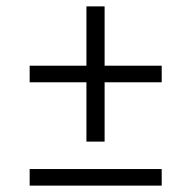

<svg xmlns="http://www.w3.org/2000/svg" viewBox="-20 -583 600 602"><path d="M251 -563H308V-139H251ZM487 -377V-325H73V-377ZM487 -53V-1H73V-53Z"/></svg>

Font: Roboto Serif 72pt
Style: Regular
Weight: 400
Designer: Greg Gazdowicz
Foundry: Commercial Type
Version: Version 1.008